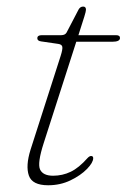

<svg xmlns="http://www.w3.org/2000/svg" viewBox="-20 -556 385 584"><path d="M157 -422.5 105.5 -430Q93.5 -431.5 93.5 -439.5Q93.5 -449 107 -449H166Q178 -449 182.5 -457L219 -527Q224 -536 233 -536Q241.5 -536 241.5 -526.5Q241.5 -521.5 236.5 -505.5L218.5 -449H333Q345 -449 345 -440.5Q345 -429 321.5 -429H212L113 -121Q93 -59 102 -40.2Q111 -21.5 141.5 -21.5Q170 -21.5 195 -33.5Q220 -45.5 246 -75Q252 -81.5 257 -81.5Q263.5 -81.5 263.5 -75Q263.5 -61.5 244.5 -42Q225.5 -22.5 194.5 -7.5Q163.5 7.5 126.5 7.5Q78 7.5 67.8 -22Q57.5 -51.5 73 -101L164.5 -386Q171 -406.5 169.5 -413.8Q168 -421 157 -422.5Z"/></svg>

Font: Fraunces 9pt S000 Thin
Style: Italic
Weight: 100
Italic angle: -16°
Version: Version 1.000; ttfautohint (v1.8.3)